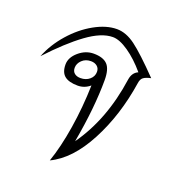

<svg xmlns="http://www.w3.org/2000/svg" viewBox="-101 -584 607 669"><g transform="rotate(20 203.0 -249.0)"><path d="M391 -384Q372 -380 363.5 -373.5Q355 -367 353 -352Q334 -227 281.5 -127.5Q229 -28 157 6Q177 -51 189.5 -129.5Q202 -208 204 -289Q184 -272 159 -272Q126 -272 110 -285Q94 -298 94 -327Q94 -353 119 -374.5Q144 -396 174 -396Q209 -396 225 -379.5Q241 -363 241 -322Q241 -220 217 -87Q295 -197 317 -352Q321 -379 342 -388Q310 -426 276 -449.5Q242 -473 217 -473Q175 -473 121 -433.5Q67 -394 2 -324Q21 -372 57.5 -413.5Q94 -455 138 -479.5Q182 -504 221 -504Q255 -504 290 -478Q325 -452 391 -384ZM206 -340Q206 -353 197 -360.5Q188 -368 174 -368Q154 -368 141 -355.5Q128 -343 128 -327Q128 -314 136.5 -307Q145 -300 159 -300Q179 -300 192.5 -311.5Q206 -323 206 -340Z"/></g></svg>

Font: Srisakdi
Style: Regular
Weight: 400
Designer: Cadson Demak Co.,Ltd.
Foundry: Cadson Demak Co.,Ltd.
Version: Version 1.000